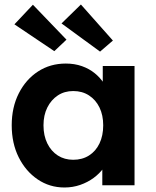

<svg xmlns="http://www.w3.org/2000/svg" viewBox="-20 -822 691 852"><path d="M32 -266Q32 -346 63.5 -408Q95 -470 149 -505Q203 -540 272 -540Q311 -540 343.5 -528.5Q376 -517 400.5 -497Q425 -477 442 -451Q459 -425 466 -395L436 -400V-529H577V0H434V-127L466 -130Q458 -102 440 -77Q422 -52 395.5 -32.5Q369 -13 336 -1.5Q303 10 266 10Q200 10 147 -26Q94 -62 63 -124Q32 -186 32 -266ZM438 -266Q438 -311 421.5 -345Q405 -379 375 -398.5Q345 -418 305 -418Q266 -418 236.5 -398.5Q207 -379 190 -345Q173 -311 173 -266Q173 -220 190 -185.5Q207 -151 236.5 -132Q266 -113 305 -113Q345 -113 375 -132Q405 -151 421.5 -185.5Q438 -220 438 -266ZM424 -593 253 -718 339 -802 481 -642ZM126 -801 275 -646 221 -595 44 -714Z"/></svg>

Font: Our Lexend SemiBold
Style: Regular
Weight: 600
Designer: Bonnie Shaver-Troup, Thomas Jockin
Foundry: Lexend
Version: Version 1.007